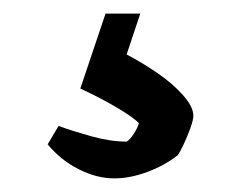

<svg xmlns="http://www.w3.org/2000/svg" viewBox="-20 -44 354 282"><path d="M148 218Q122 218 95.5 204.5Q69 191 50 168L66 141Q85 148 113.5 156Q142 164 166 164Q171 161 176.5 152.5Q182 144 184 137Q178 130 155 116Q132 102 98 86L135 -24H186L166 36Q189 48 211.5 63.5Q234 79 249 96Q264 113 264 126Q264 132 259.5 144.5Q255 157 249.5 168.5Q244 180 241 184Q222 199 196.5 208.5Q171 218 148 218Z"/></svg>

Font: Labrada ExtraBold
Style: Regular
Weight: 800
Designer: Mercedes Jáuregui
Foundry: Omnibus-Type Team
Version: Version 1.000; ttfautohint (v1.8.4.7-5d5b)